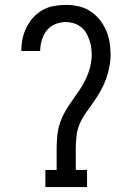

<svg xmlns="http://www.w3.org/2000/svg" viewBox="-20 -763 540 783"><path d="M165 0V-70H211V-156Q211 -182 213.5 -208.5Q216 -235 224 -259.5Q232 -284 245 -307Q258 -330 273.5 -351.5Q289 -373 303.5 -394.5Q318 -416 329.5 -440Q341 -464 347.5 -489.5Q354 -515 354 -541Q354 -557 351.5 -572.5Q349 -588 343.5 -603Q338 -618 329.5 -631.5Q321 -645 308 -654.5Q295 -664 279.5 -668.5Q264 -673 249 -673Q226 -673 205 -664.5Q184 -656 170.5 -638.5Q157 -621 150.5 -599.5Q144 -578 144 -556Q144 -556 144 -555.5Q144 -555 144 -555H67Q67 -556 67 -556Q67 -556 67 -556Q67 -581 72 -605Q77 -629 88 -651Q99 -673 115.5 -691.5Q132 -710 153.5 -722Q175 -734 199.5 -738.5Q224 -743 249 -743Q274 -743 299.5 -737.5Q325 -732 346.5 -718.5Q368 -705 384.5 -685Q401 -665 411.5 -642Q422 -619 426.5 -593.5Q431 -568 431 -542Q431 -516 426 -490Q421 -464 412 -439.5Q403 -415 390 -392Q377 -369 362 -347.5Q347 -326 331.5 -304.5Q316 -283 305.5 -259Q295 -235 292 -208.5Q289 -182 289 -156V-70H335V0Z"/></svg>

Font: Iosevka Gothic
Style: Regular
Weight: 400
Monospace: yes
Designer: Belleve Invis
Foundry: Belleve Invis
Version: Version 15.5.1; ttfautohint (v1.8.4)